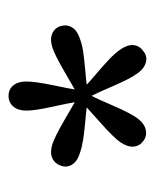

<svg xmlns="http://www.w3.org/2000/svg" viewBox="26 -748 377 470"><g transform="rotate(-90 215.0 -513.5)"><path d="M354.5 -506.8Q340.8 -501.5 322.3 -498.8Q303.7 -496.1 278.3 -493.9Q252.9 -491.7 242.2 -490.2Q251.5 -481.4 270.8 -465.1Q290 -448.7 304.7 -434.8Q319.3 -420.9 328.1 -408.2Q340.3 -390.6 339.1 -376Q337.9 -361.3 324.2 -351.6Q313 -341.8 297.9 -345.2Q282.7 -348.6 270.5 -365.2Q257.3 -382.8 238.8 -425.8Q220.2 -468.8 214.8 -478.5Q209.5 -468.8 190.9 -425.8Q172.4 -382.8 159.2 -365.2Q147 -349.1 131.8 -345.7Q116.7 -342.3 104.5 -351.6Q91.8 -360.8 90.6 -375.5Q89.4 -390.1 101.6 -408.2Q113.3 -424.8 147.5 -455.1Q181.6 -485.4 186.5 -490.2Q175.8 -491.7 150.9 -493.9Q126 -496.1 107.4 -499Q88.9 -502 75.2 -506.8Q55.2 -512.7 46.9 -525.6Q38.6 -538.6 43.9 -553.7Q49.3 -568.8 63 -574.7Q76.7 -580.6 96.7 -574.2Q115.7 -567.9 154.8 -545.2Q193.8 -522.5 199.2 -519.5Q197.8 -530.8 188.2 -574.2Q178.7 -617.7 178.7 -637.7Q178.7 -658.2 188.7 -669.9Q198.7 -681.6 214.8 -681.6Q230.5 -681.6 240.2 -670.2Q250 -658.7 250 -637.7Q250 -617.2 241 -573.2Q231.9 -529.3 230.5 -519.5Q235.8 -522.5 274.9 -545.2Q314 -567.9 333 -574.2Q353 -580.6 367.2 -574.7Q381.3 -568.8 385.7 -553.7Q390.1 -538.6 382.3 -525.9Q374.5 -513.2 354.5 -506.8Z"/></g></svg>

Font: Crimson Pro
Style: Regular
Weight: 400
Designer: Jacques Le Bailly
Foundry: Baron von Fonthausen
Version: Version 1.003